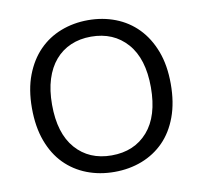

<svg xmlns="http://www.w3.org/2000/svg" viewBox="-73 -699 835 790"><g transform="rotate(-10 344.5 -304.0)"><path d="M634 -304Q634 -226 612 -166.5Q590 -107 551 -67.5Q512 -28 459 -7.5Q406 13 344 13Q282 13 229 -7.5Q176 -28 137 -67.5Q98 -107 76 -166.5Q54 -226 54 -304Q54 -382 76.5 -441Q99 -500 138 -540Q177 -580 230 -600.5Q283 -621 344 -621Q405 -621 458 -600.5Q511 -580 550 -540Q589 -500 611.5 -441Q634 -382 634 -304ZM551 -304Q551 -424 494.5 -488Q438 -552 344 -552Q297 -552 259 -535.5Q221 -519 194 -487.5Q167 -456 152.5 -410Q138 -364 138 -304Q138 -184 194 -120Q250 -56 344 -56Q439 -56 495 -120Q551 -184 551 -304Z"/></g></svg>

Font: Baloo Bhai 2
Style: Regular
Weight: 400
Designer: Supriya Tembe, Noopur Datye and Ek Type
Foundry: Ek Type
Version: Version 1.640;PS 1.000;hotconv 16.6.51;makeotf.lib2.5.65220;